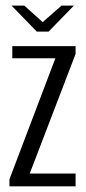

<svg xmlns="http://www.w3.org/2000/svg" viewBox="-20 -658 302 678"><path d="M13.4 0V-25.1L175.6 -452.3H23.4V-495H246.9V-467.5L85 -45.2H246.9V0ZM109.9 -546.4 20.8 -638.2H65.9L130.8 -579.8L197.1 -638.2H240.9L151.6 -546.4Z"/></svg>

Font: Alumni Sans Thin
Style: Regular
Weight: 100
Designer: Robert E. Leuschke
Foundry: Robert E. Leuschke
Version: Version 1.018